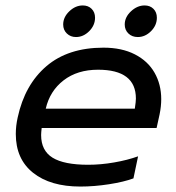

<svg xmlns="http://www.w3.org/2000/svg" viewBox="-20 -670 648 705"><path d="M212 -580Q212 -607 234.5 -628.5Q257 -650 284 -650Q304 -650 316.5 -637.5Q329 -625 329 -605Q329 -577 307.5 -555.5Q286 -534 259 -534Q239 -534 225.5 -547Q212 -560 212 -580ZM438 -580Q438 -607 461 -628.5Q484 -650 511 -650Q531 -650 543.5 -637.5Q556 -625 556 -605Q556 -577 534.5 -555.5Q513 -534 486 -534Q465 -534 451.5 -547Q438 -560 438 -580ZM38 -178Q38 -208 45 -239Q71 -359 150.5 -427Q230 -495 360 -495Q427 -495 475 -470.5Q523 -446 547.5 -403Q572 -360 572 -306Q572 -279 566 -250L555 -200H133Q131 -182 131 -174Q131 -117 173 -91Q215 -65 304 -65Q350 -65 399 -73.5Q448 -82 487 -96L470 -15Q435 -2 380.5 6.5Q326 15 275 15Q165 15 101.5 -35.5Q38 -86 38 -178ZM475 -271Q479 -297 479 -308Q479 -414 340 -414Q264 -414 213.5 -375Q163 -336 148 -271Z"/></svg>

Font: Prompt
Style: Italic
Weight: 400
Italic angle: -12°
Designer: Katatrad Team
Foundry: CadsonDemak
Version: Version 1.001